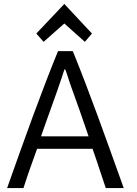

<svg xmlns="http://www.w3.org/2000/svg" viewBox="-20 -951 692 973"><path d="M306 -832 410 -739 446 -781 306 -931 164 -781 201 -739ZM429 -260H188C224 -365 263 -467 295 -564C300 -581 305 -596 309 -602C317 -588 324 -558 339 -516C369 -433 399 -349 429 -260ZM607 2C513 -260 437 -475 349 -692H274C186 -476 109 -260 16 2H99C120 -64 144 -131 168 -197H449C457 -175 464 -154 516 2Z"/></svg>

Font: Repo
Style: Regular
Weight: 400
Designer: Stefan Peev
Foundry: Context Ltd
Version: Version 0.000